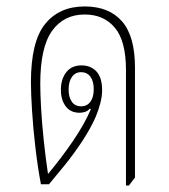

<svg xmlns="http://www.w3.org/2000/svg" viewBox="-20 -572 526 596"><path d="M371 4V-355Q371 -445 336.5 -486Q302 -527 243 -527Q178 -527 141.5 -476Q105 -425 105 -312Q105 -282 107.5 -237Q110 -192 115.5 -139Q121 -86 129 -32Q171 -82 207 -135Q243 -188 262 -233L259 -235Q252 -227 243.5 -224.5Q235 -222 227 -222Q199 -222 184 -242Q169 -262 169 -293Q169 -326 185.5 -347.5Q202 -369 233 -369Q262 -369 279.5 -350Q297 -331 297 -292Q297 -273 291.5 -252Q286 -231 277 -209Q260 -171 234.5 -132.5Q209 -94 181.5 -60Q154 -26 132 0H107Q97 -53 90 -113Q83 -173 79.5 -227.5Q76 -282 76 -317Q76 -443 120 -497.5Q164 -552 243 -552Q318 -552 358.5 -506Q399 -460 399 -362V-21L380 4ZM232 -242Q250 -242 260.5 -256Q271 -270 271 -295Q271 -320 260.5 -334Q250 -348 232 -348Q214 -348 203.5 -333.5Q193 -319 193 -294Q193 -270 203 -256Q213 -242 232 -242Z"/></svg>

Font: Noto Serif Thai ExtraCondensed Thin
Style: Regular
Weight: 100
Width: 2
Designer: Monotype Design Team
Foundry: Monotype Imaging Inc.
Version: Version 2.001; ttfautohint (v1.8.4.7-5d5b)